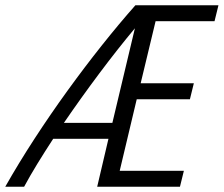

<svg xmlns="http://www.w3.org/2000/svg" viewBox="-70 -713 854 733"><path d="M-50 0Q1 -90 61.5 -183Q122 -276 187.5 -366.5Q253 -457 319 -540Q385 -623 447 -693H764L749 -632H524L467 -395H670L655 -334H452L387 -61H632L617 0H301L344 -183H133Q101 -134 72.5 -87.5Q44 -41 22 0ZM174 -244H359L445 -605Q379 -526 309 -432.5Q239 -339 174 -244Z"/></svg>

Font: Ubuntu Sans Condensed
Style: Italic
Weight: 400
Width: 3
Italic angle: -13.5°
Designer: Dalton Maag Ltd
Foundry: Dalton Maag Ltd
Version: Version 1.006; ttfautohint (v1.8.4.7-5d5b)